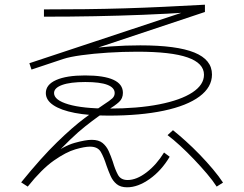

<svg xmlns="http://www.w3.org/2000/svg" viewBox="-20 -769 1040 817"><path d="M521 28Q493 28 476.5 14.5Q460 1 450.5 -20.5Q441 -42 433 -65Q422 -100 409 -122.5Q396 -145 363 -145Q340 -145 300.5 -133.5Q261 -122 209.5 -86Q158 -50 98 25L70 7Q156 -99 223 -164Q290 -229 339 -265.5Q388 -302 420 -323Q448 -341 458 -350.5Q468 -360 468 -373Q468 -396 437 -408Q406 -420 343 -420Q279 -420 244.5 -407.5Q210 -395 210 -373Q210 -343 271 -325Q332 -307 442 -307Q566 -307 657.5 -325Q749 -343 798.5 -375.5Q848 -408 848 -451Q848 -500 778.5 -524.5Q709 -549 564 -549Q502 -549 439.5 -545Q377 -541 326.5 -534Q276 -527 249 -518L114 -473L105 -500L817 -736L796 -717Q690 -710 588.5 -706Q487 -702 383.5 -700Q280 -698 167 -698V-729Q259 -729 343.5 -730Q428 -731 510.5 -733.5Q593 -736 677 -740Q761 -744 852 -749V-718L342 -548L338 -559Q388 -567 451.5 -571.5Q515 -576 577 -576Q732 -576 807 -545.5Q882 -515 882 -452Q882 -398 829 -358.5Q776 -319 677 -298Q578 -277 442 -277Q358 -277 298.5 -288.5Q239 -300 207 -321.5Q175 -343 175 -373Q175 -409 219 -428.5Q263 -448 342 -448Q422 -448 462.5 -429.5Q503 -411 503 -374Q503 -350 486.5 -335Q470 -320 438 -300Q402 -278 343.5 -232Q285 -186 200 -94L192 -104Q251 -148 297.5 -161Q344 -174 370 -174Q400 -174 416.5 -160.5Q433 -147 442.5 -126Q452 -105 460 -81Q470 -47 482 -25Q494 -3 523 -3Q561 -3 603.5 -35.5Q646 -68 678 -120L702 -102Q667 -43 617 -7.5Q567 28 521 28ZM902 25Q886 0 860.5 -30Q835 -60 805.5 -91Q776 -122 746.5 -149Q717 -176 693 -194L716 -215Q740 -196 770 -169Q800 -142 830 -111Q860 -80 886 -49Q912 -18 929 8Z"/></svg>

Font: M PLUS 2 ExtraLight
Style: Regular
Weight: 250
Designer: Coji Morishita
Foundry: UNDERFOREST DESIGN
Version: Version 1.001